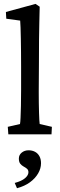

<svg xmlns="http://www.w3.org/2000/svg" viewBox="-20 -699 311 999"><path d="M23.4 0 20.5 -39.1 84 -53.7Q85.9 -62.5 86.9 -86.4Q87.9 -110.4 88.9 -147.5Q89.8 -184.6 89.8 -231.4V-354.5Q89.8 -389.6 89.4 -427.2Q88.9 -464.8 88.4 -498Q87.9 -531.2 86.9 -556.2Q85.9 -581.1 85 -591.8L12.7 -601.6L10.7 -636.7L165 -678.7L186.5 -664.1Q185.5 -623 184.6 -582.5Q183.6 -542 183.1 -492.7Q182.6 -443.4 182.6 -373L181.6 -220.7Q181.6 -159.2 183.1 -111.8Q184.6 -64.5 186.5 -53.7L250 -39.1L248 0ZM68.4 280.3 56.6 252.9Q92.8 243.2 110.4 228Q127.9 212.9 127.9 197.3Q127.9 185.5 120.6 179.2Q113.3 172.9 103 167.5Q92.8 162.1 85.4 152.8Q78.1 143.6 78.1 126Q78.1 107.4 92.8 95.2Q107.4 83 128.9 83Q147.5 83 162.1 90.8Q176.8 98.6 185.1 113.8Q193.4 128.9 193.4 150.4Q193.4 177.7 178.2 203.6Q163.1 229.5 135.7 249.5Q108.4 269.5 68.4 280.3Z"/></svg>

Font: Crimson Pro Medium
Style: Regular
Weight: 500
Designer: Jacques Le Bailly
Foundry: Baron von Fonthausen
Version: Version 1.003